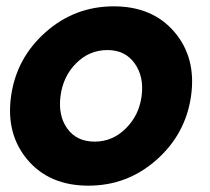

<svg xmlns="http://www.w3.org/2000/svg" viewBox="-20 -579 663 606"><path d="M474 -74.5Q382 7 259 7Q136 7 67 -74.5Q-2 -156 15 -276Q32 -396 124 -477.5Q216 -559 339 -559Q462 -559 531 -477.5Q600 -396 583 -276Q566 -156 474 -74.5ZM279 -132Q335 -132 377 -173.5Q419 -215 427 -276Q435 -337 405 -379Q375 -421 319 -421Q262 -421 220.5 -379.5Q179 -338 171 -276Q163 -214 192.5 -173Q222 -132 279 -132Z"/></svg>

Font: Oakes Grotesk Bold
Style: Italic
Weight: 700
Italic angle: -8°
Designer: Samuel Oakes
Foundry: Samuel Oakes
Version: Version 1.000;PS 001.000;hotconv 1.0.88;makeotf.lib2.5.64775